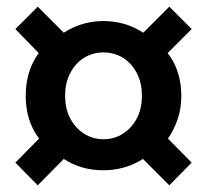

<svg xmlns="http://www.w3.org/2000/svg" viewBox="-20 -659 620 575"><path d="M93 -104 26 -172 97 -244Q57 -297 57 -372Q57 -447 96 -500L26 -572L93 -639L171 -561Q225 -596 290 -596Q355 -596 409 -561L487 -639L554 -572L482 -500Q502 -475 512.5 -442.5Q523 -410 523 -372Q523 -334 512 -302Q501 -270 483 -244L554 -172L487 -104L408 -183Q382 -166 351.5 -157.5Q321 -149 290 -149Q223 -149 171 -183ZM290 -242Q322 -242 348 -258.5Q374 -275 389.5 -304Q405 -333 405 -372Q405 -411 389.5 -440.5Q374 -470 348 -486Q322 -502 290 -502Q258 -502 232 -486Q206 -470 190.5 -440.5Q175 -411 175 -372Q175 -333 190.5 -304Q206 -275 232 -258.5Q258 -242 290 -242Z"/></svg>

Font: Noto Sans TC SemiBold
Style: Regular
Weight: 600
Designer: Ryoko NISHIZUKA  (kana, bopomofo & ideographs); Paul D. Hunt (Latin, Greek & Cyrillic); Sandoll Communications , Soo-you
Foundry: Adobe
Version: Version 2.004-H2;hotconv 1.0.118;makeotfexe 2.5.65603